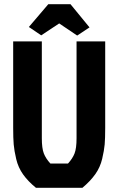

<svg xmlns="http://www.w3.org/2000/svg" viewBox="-20 -898 566 918"><path d="M221 -116H305Q327 -140 336.5 -164.5Q346 -189 346 -237V-700H483V-287Q483 -236 480.5 -207.5Q478 -179 468.5 -138.5Q459 -98 435.5 -65Q412 -32 374 0H152Q114 -31 90.5 -64Q67 -97 57.5 -137.5Q48 -178 45.5 -207.5Q43 -237 43 -287V-700H180V-237Q180 -189 189.5 -164.5Q199 -140 221 -116ZM211 -878H317L408 -767L349 -728L263 -786L177 -729L118 -769Z"/></svg>

Font: Jockey One
Style: Regular
Weight: 400
Designer: TypeTogether
Foundry: TypeTogether
Version: Version 1.002